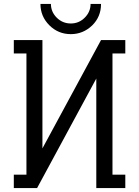

<svg xmlns="http://www.w3.org/2000/svg" viewBox="-20 -953 705 973"><path d="M550 -68H615V0H468V-555L168 0H50V-68H114V-682H50V-750H195V-201L492 -750H615V-682H550ZM492 -933Q492 -868 447 -824Q401 -780 339 -780Q275 -780 230 -825Q185 -870 185 -933H238Q238 -893 267.5 -863.5Q297 -834 339 -834Q380 -834 409.5 -863.5Q439 -893 439 -933Z"/></svg>

Font: Kelly Slab
Style: Regular
Weight: 400
Designer: Denis Masharov
Foundry: Denis Masharov
Version: Version 1.001